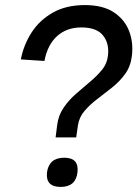

<svg xmlns="http://www.w3.org/2000/svg" viewBox="-20 -726 541 756"><path d="M155 -486 62 -492Q73 -549 104 -597.5Q135 -646 187.5 -676Q240 -706 314 -706Q386 -706 429 -677Q472 -648 489 -602Q506 -556 499 -504Q494 -464 472.5 -434.5Q451 -405 421.5 -381.5Q392 -358 363 -336Q334 -314 313 -289.5Q292 -265 287 -233L280 -185H199L205 -233Q210 -272 230.5 -302Q251 -332 279 -356.5Q307 -381 334.5 -404Q362 -427 382 -451.5Q402 -476 405 -507Q411 -554 386 -586Q361 -618 300 -618Q243 -618 205 -584Q167 -550 155 -486ZM165 -47Q173 -105 233 -105Q292 -105 285 -47Q278 10 219 10Q159 10 165 -47Z"/></svg>

Font: Haskoy Medium
Style: Italic
Weight: 500
Designer: Ertekin Erdin
Foundry: Ertekin Erdin
Version: Version 2.000; ttfautohint (v1.8.4.7-5d5b)